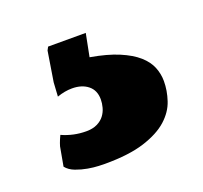

<svg xmlns="http://www.w3.org/2000/svg" viewBox="-73 -101 542 512"><g transform="rotate(-20 198.0 155.0)"><path d="M90.3 77.1 104 -8.3 108.9 -17.6H215.8L203.1 46.9Q251 55.2 282.7 68.6Q314.5 82 333.3 98.6Q352.1 115.2 359.9 134.5Q367.7 153.8 367.7 174.3Q367.7 201.2 358.6 228.5Q349.6 255.9 325 278.1Q300.3 300.3 256.8 314.2Q213.4 328.1 144.5 328.1Q140.6 328.1 127 327.6Q113.3 327.1 96.7 324.2Q80.1 321.3 63.7 315.2Q47.4 309.1 38.1 297.4L47.9 243.2Q50.3 234.9 54 226.1Q57.6 217.3 59.1 214.8Q91.8 229.5 127.4 229.5Q146.5 229.5 159.2 223.1Q171.9 216.8 179.2 207Q186.5 197.3 189.7 185.5Q192.9 173.8 192.9 162.6Q192.9 136.7 175.5 122.8Q158.2 108.9 130.4 108.9Q109.9 108.9 87.9 116.7Z"/></g></svg>

Font: Sigmar One
Style: Regular
Weight: 400
Version: Version 1.000